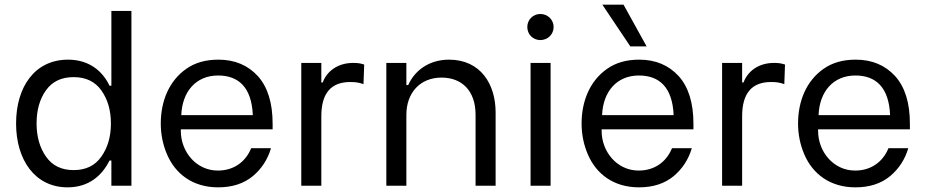

<svg xmlns="http://www.w3.org/2000/svg" viewBox="-20 -797 3977 824"><path d="M270 7C362 7 418 -44 450 -108H458V0H544V-750H458V-429H450C422 -489 365 -541 272 -541C130 -541 49 -425 49 -267C49 -111 130 7 270 7ZM296 -67C244 -67 205 -86 178 -124C151 -162 137 -210 137 -267C137 -324 150 -371 177 -409C204 -447 243 -466 296 -466C348 -466 388 -447 415 -409C442 -371 456 -324 456 -267C456 -210 442 -163 415 -125C388 -86 348 -67 296 -67Z M916 7C977 7 1026 -9 1065 -41C1103 -73 1129 -113 1143 -161H1058C1034 -102 983 -65 915 -65C821 -65 756 -147 756 -235V-242H1150V-266C1150 -355 1129 -423 1087 -470C1044 -517 988 -541 917 -541C863 -541 817 -528 780 -502C705 -450 670 -362 670 -267C670 -220 679 -176 697 -134C733 -50 808 7 916 7ZM758 -303C762 -404 821 -473 916 -473C1003 -473 1060 -423 1065 -303Z M1273 0H1359V-298C1359 -396 1400 -445 1483 -445C1507 -445 1519 -443 1540 -436L1543 -520C1527 -525 1517 -527 1496 -527C1428 -527 1382 -490 1365 -443H1359V-527H1273Z M1638 0H1724V-304C1724 -399 1783 -464 1875 -464C1962 -464 2021 -408 2021 -304V0H2107V-315C2107 -435 2043 -541 1907 -541C1820 -541 1759 -493 1732 -432H1724V-527H1638Z M2299 -625C2331 -625 2356 -650 2356 -681C2356 -712 2331 -737 2299 -737C2267 -737 2243 -712 2243 -681C2243 -650 2267 -625 2299 -625ZM2257 0H2343V-527H2257Z M2685 -598H2755L2656 -777H2565ZM2722 7C2783 7 2832 -9 2871 -41C2909 -73 2935 -113 2949 -161H2864C2840 -102 2789 -65 2721 -65C2627 -65 2562 -147 2562 -235V-242H2956V-266C2956 -355 2935 -423 2893 -470C2850 -517 2794 -541 2723 -541C2669 -541 2623 -528 2586 -502C2511 -450 2476 -362 2476 -267C2476 -220 2485 -176 2503 -134C2539 -50 2614 7 2722 7ZM2564 -303C2568 -404 2627 -473 2722 -473C2809 -473 2866 -423 2871 -303Z M3079 0H3165V-298C3165 -396 3206 -445 3289 -445C3313 -445 3325 -443 3346 -436L3349 -520C3333 -525 3323 -527 3302 -527C3234 -527 3188 -490 3171 -443H3165V-527H3079Z M3651 7C3712 7 3761 -9 3800 -41C3838 -73 3864 -113 3878 -161H3793C3769 -102 3718 -65 3650 -65C3556 -65 3491 -147 3491 -235V-242H3885V-266C3885 -355 3864 -423 3822 -470C3779 -517 3723 -541 3652 -541C3598 -541 3552 -528 3515 -502C3440 -450 3405 -362 3405 -267C3405 -220 3414 -176 3432 -134C3468 -50 3543 7 3651 7ZM3493 -303C3497 -404 3556 -473 3651 -473C3738 -473 3795 -423 3800 -303Z"/></svg>

Font: Be Vietnam
Style: Regular
Weight: 400
Designer: Gabriel Lam
Foundry: TypeRant
Version: Version 4.000